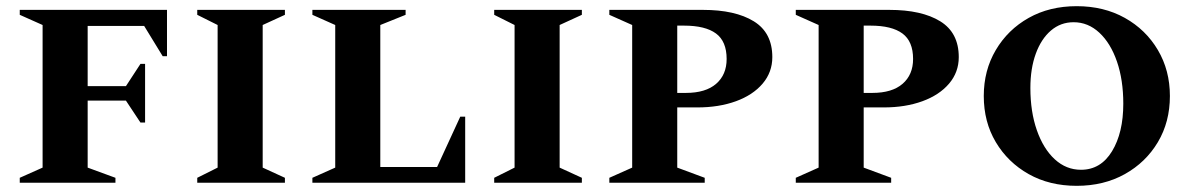

<svg xmlns="http://www.w3.org/2000/svg" viewBox="-20 -592 3859 622"><path d="M44 0V-16L118 -49V-511L44 -544V-560H521V-410H507L447 -508H264V-313H388L435 -385H450V-195H435L388 -266H264V-49L354 -16V0Z M619 0V-16L685 -49V-511L619 -544V-560H903V-544L831 -511V-49L903 -16V0Z M992 0V-16L1066 -49V-511L992 -544V-560H1294V-544L1212 -511V-51H1396L1471 -214H1487V0Z M1581 0V-16L1647 -49V-511L1581 -544V-560H1865V-544L1793 -511V-49L1865 -16V0Z M1954 0V-16L2028 -49V-511L1954 -544V-560H2257Q2362 -560 2422 -523Q2482 -486 2482 -407Q2482 -358 2450.5 -321Q2419 -284 2364 -264Q2309 -244 2239 -244H2174V-49L2263 -16V0ZM2174 -509V-291H2202Q2266 -291 2300 -320.5Q2334 -350 2334 -401Q2334 -458 2299.5 -483.5Q2265 -509 2196 -509Z M2558 0V-16L2632 -49V-511L2558 -544V-560H2861Q2966 -560 3026 -523Q3086 -486 3086 -407Q3086 -358 3054.5 -321Q3023 -284 2968 -264Q2913 -244 2843 -244H2778V-49L2867 -16V0ZM2778 -509V-291H2806Q2870 -291 2904 -320.5Q2938 -350 2938 -401Q2938 -458 2903.5 -483.5Q2869 -509 2800 -509Z M3468 10Q3380 10 3312.5 -28Q3245 -66 3206 -131.5Q3167 -197 3167 -281Q3167 -364 3206 -430Q3245 -496 3312.5 -534Q3380 -572 3468 -572Q3556 -572 3624 -534Q3692 -496 3731 -430Q3770 -364 3770 -281Q3770 -197 3731 -131.5Q3692 -66 3624 -28Q3556 10 3468 10ZM3482 -42Q3546 -42 3582.5 -102Q3619 -162 3619 -256Q3619 -333 3598.5 -392.5Q3578 -452 3541.5 -486Q3505 -520 3458 -520Q3416 -520 3384.5 -493Q3353 -466 3335.5 -418Q3318 -370 3318 -307Q3318 -230 3339 -170Q3360 -110 3397 -76Q3434 -42 3482 -42Z"/></svg>

Font: Spectral SC
Style: Bold
Weight: 700
Designer: Jean-Baptiste Levee
Foundry: Production Type
Version: Version 2.001